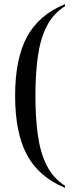

<svg xmlns="http://www.w3.org/2000/svg" viewBox="-20 -779 363 927"><path d="M294 128Q167 75 110 -31.5Q53 -138 53 -317Q53 -494 110 -600.5Q167 -707 294 -759V-749Q236 -713 205 -651Q174 -589 162.5 -504.5Q151 -420 151 -317Q151 -213 162.5 -128.5Q174 -44 205 18.5Q236 81 294 118Z"/></svg>

Font: Noto Serif Display SemiCondensed
Style: Regular
Weight: 400
Width: 4
Designer: Monotype Design Team
Foundry: Monotype Imaging Inc.
Version: Version 2.009